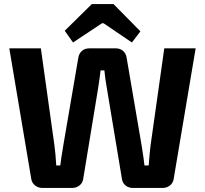

<svg xmlns="http://www.w3.org/2000/svg" viewBox="-20 -929 1013 949"><path d="M674 -774 632 -719 492 -814H484L341 -719L300 -777L434 -909H541ZM947 -690 838 -42Q834 -23 819 -11.5Q804 0 783 0H637Q616 0 601 -12Q586 -24 583 -43L508 -494Q500 -538 496 -581H477Q477 -578 472.5 -544Q468 -510 465 -493L391 -43Q388 -24 372.5 -12Q357 0 336 0H190Q170 0 154.5 -11.5Q139 -23 135 -42L26 -690H182L249 -211Q255 -166 258 -111H278Q281 -139 293 -211L367 -643Q370 -664 384.5 -677Q399 -690 421 -690H553Q574 -690 588.5 -677Q603 -664 606 -643L680 -210Q692 -136 694 -111H715Q719 -168 724 -209L792 -690Z"/></svg>

Font: Exo 2.0
Style: Bold
Weight: 700
Designer: Natanael Gama
Version: Version 1.001;PS 001.001;hotconv 1.0.70;makeotf.lib2.5.58329